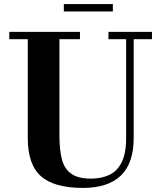

<svg xmlns="http://www.w3.org/2000/svg" viewBox="-20 -906 796 940"><path d="M292.5 -886H532.5V-850H292.5ZM25.5 -750H371.5V-714H271V-240Q271 -174 282.8 -127.2Q294.5 -80.5 328 -56Q361.5 -31.5 426 -31.5Q475.5 -31.5 514.2 -49.2Q553 -67 575.2 -110.5Q597.5 -154 597.5 -230V-714H511V-750H724V-714H634.5V-230Q634.5 -106.5 571.5 -46.2Q508.5 14 386 14Q245 14 180.5 -43.2Q116 -100.5 116 -230V-714H25.5Z"/></svg>

Font: Bodoni* 06pt
Style: Bold
Weight: 700
Version: Version 2.3